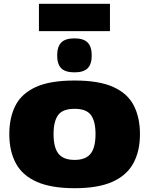

<svg xmlns="http://www.w3.org/2000/svg" viewBox="-20 -981 785 1011"><path d="M29 -275Q29 -361 61 -424.5Q93 -488 168 -522.5Q243 -557 373 -557Q502 -557 577.5 -522.5Q653 -488 685 -424.5Q717 -361 717 -275Q717 -185 682 -121Q647 -57 571.5 -23.5Q496 10 373 10Q250 10 174 -23.5Q98 -57 63.5 -121Q29 -185 29 -275ZM262 -275Q262 -204 288 -171.5Q314 -139 373 -139Q431 -139 457 -171.5Q483 -204 483 -275Q483 -342 459 -375Q435 -408 373 -408Q310 -408 286 -375Q262 -342 262 -275ZM372 -600Q324 -600 302.5 -621.5Q281 -643 281 -689Q281 -735 302.5 -757Q324 -779 372 -779Q420 -779 441.5 -757Q463 -735 463 -689Q463 -643 441.5 -621.5Q420 -600 372 -600ZM185 -817V-961H559V-817Z"/></svg>

Font: Georama Extended ExtraBold
Style: Regular
Weight: 800
Width: 7
Designer: Jean-Baptiste Levee
Foundry: Production Type
Version: Version 1.000